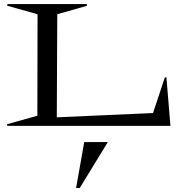

<svg xmlns="http://www.w3.org/2000/svg" viewBox="-20 -620 914 946"><path d="M14.2 -7.8 164.1 -49.8 165 -549.8 15.1 -591.8 17.1 -600.1H407.2L409.2 -591.8L262.2 -549.8L259.8 -42L733.9 -63L792 -237.8L799.8 -240.2L819.8 0H16.1ZM355 306.2 395 80.1H511.2L373 306.2Z"/></svg>

Font: Halibut Exp
Style: Regular
Weight: 400
Width: 7
Designer: Matteo Maggi
Foundry: Collletttivo
Version: Version 3.080 | FøM Fix